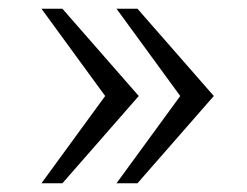

<svg xmlns="http://www.w3.org/2000/svg" viewBox="-20 -546 565 440"><path d="M295 -526 470 -326 295 -126H247L393 -326L247 -526ZM123 -526 298 -326 123 -126H75L221 -326L75 -526Z"/></svg>

Font: Archivo SemiBold Thin
Style: Regular
Weight: 250
Version: Version 2.001